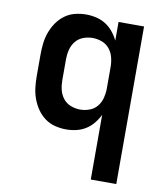

<svg xmlns="http://www.w3.org/2000/svg" viewBox="-83 -598 766 882"><g transform="rotate(10 300.0 -156.5)"><path d="M400 215V-87Q390 -66 374.5 -47Q359 -28 339 -15.5Q319 -3 295.5 2.5Q272 8 248 8Q222 8 196 1.5Q170 -5 148.5 -21Q127 -37 112 -59Q97 -81 88 -106Q79 -131 76 -157.5Q73 -184 73 -210V-310Q73 -336 76 -362.5Q79 -389 88 -414Q97 -439 112 -461Q127 -483 148.5 -499Q170 -515 196 -521.5Q222 -528 248 -528Q272 -528 295.5 -522.5Q319 -517 339 -504.5Q359 -492 374.5 -473Q390 -454 400 -433V-520H519V215ZM296 -93Q318 -93 339.5 -101Q361 -109 375 -126.5Q389 -144 394.5 -166Q400 -188 400 -210V-310Q400 -332 394.5 -354Q389 -376 375 -393.5Q361 -411 339.5 -419Q318 -427 296 -427Q274 -427 252.5 -419Q231 -411 217 -393.5Q203 -376 197.5 -354Q192 -332 192 -310V-210Q192 -188 197.5 -166Q203 -144 217 -126.5Q231 -109 252.5 -101Q274 -93 296 -93Z"/></g></svg>

Font: R Plex Mono
Style: Bold
Weight: 700
Monospace: yes
Designer: Belleve Invis
Foundry: Belleve Invis
Version: Version 31.8.0